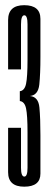

<svg xmlns="http://www.w3.org/2000/svg" viewBox="-20 -698 186 722"><path d="M71 4Q132 4 132 -45.2Q132 -94.5 132 -189.5Q132 -253.5 128.2 -293.8Q124.5 -334 92.5 -337Q123.5 -340 127.8 -380Q132 -420 132 -484Q132 -575.5 132 -627Q132 -678.5 71 -678.5Q10.5 -678.5 10.5 -622.5Q10.5 -566.5 10.5 -437H59Q59 -572 59 -606.2Q59 -640.5 71.5 -640.5Q83.5 -640.5 83.5 -606.8Q83.5 -573 83.5 -473.5Q83.5 -409 78 -383Q72.5 -357 54.5 -355V-318Q72.5 -316 78 -290.2Q83.5 -264.5 83.5 -200Q83.5 -100 83.5 -67Q83.5 -34 71.5 -34Q59 -34 59 -67.2Q59 -100.5 59 -217.5H10.5Q10.5 -105 10.5 -50.5Q10.5 4 71 4Z"/></svg>

Font: Anybody UltraCondensed Light
Style: Regular
Weight: 300
Width: 1
Version: Version 1.113;gftools[0.9.25]